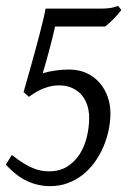

<svg xmlns="http://www.w3.org/2000/svg" viewBox="-22 -617 444 652"><path d="M390.1 -583Q384.3 -575.2 377 -566.9Q369.6 -558.6 362.3 -551.3Q355 -543.9 347.9 -537.6Q340.8 -531.2 335 -526.9H165Q162.1 -512.7 156.5 -490Q150.9 -467.3 144.5 -443.8Q138.2 -420.4 132.3 -399.7Q126.5 -378.9 123 -368.2Q141.1 -374 165.3 -377.4Q189.5 -380.9 211.9 -380.9Q245.6 -380.9 272 -368.7Q298.3 -356.4 316.2 -335.9Q334 -315.4 343.5 -288.6Q353 -261.7 353 -232.9Q353 -203.6 346.7 -174.1Q340.3 -144.5 328.4 -116.9Q316.4 -89.4 298.8 -65.2Q281.2 -41 258.5 -23.2Q235.8 -5.4 208 4.9Q180.2 15.1 147.9 15.1Q107.4 15.1 70.1 -2.2Q32.7 -19.5 -2 -58.1L18.1 -90.8Q40 -73.7 57.9 -62.7Q75.7 -51.8 90.8 -45.7Q106 -39.6 118.7 -37.4Q131.3 -35.2 144 -35.2Q180.7 -35.2 206.5 -51.5Q232.4 -67.9 248.8 -93.8Q265.1 -119.6 272.9 -152.1Q280.8 -184.6 280.8 -216.8Q280.8 -240.7 273.9 -261Q267.1 -281.2 253.9 -295.9Q240.7 -310.5 221.7 -318.8Q202.6 -327.1 178.2 -327.1Q128.4 -327.1 76.2 -288.1L58.1 -304.2Q63 -321.8 69.6 -345Q76.2 -368.2 83.5 -394Q90.8 -419.9 98.1 -446.8Q105.5 -473.6 112.1 -499.3Q118.7 -524.9 124.3 -547.9Q129.9 -570.8 132.8 -587.9H325.2Q337.4 -587.9 347.4 -589.1Q357.4 -590.3 364.3 -592.3Q372.6 -594.2 378.9 -597.2Z"/></svg>

Font: Gentium Plus Am
Style: Italic
Weight: 400
Italic angle: -8°
Designer: J. Victor Gaultney, Annie Olsen, Iska Routamaa, Becca Hirsbrunner
Foundry: SIL International
Version: Version 5.000